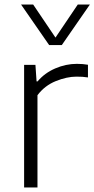

<svg xmlns="http://www.w3.org/2000/svg" viewBox="-20 -828 417 848"><path d="M86.5 0V-541.5H136.5L141.5 -468.5H146Q177 -505.5 224 -525.8Q271 -546 319.5 -546Q346 -546 368.5 -542V-486Q356.5 -488 344 -488.8Q331.5 -489.5 317.5 -489.5Q275.5 -489.5 226.5 -469.8Q177.5 -450 145.5 -407.5V0ZM197 -629 73 -808H126.5L225 -662L323.5 -808H377L253 -629Z"/></svg>

Font: Encode Sans Semi Expanded Light
Style: Regular
Weight: 300
Width: 6
Designer: Multiple Designers
Foundry: Impallari Type
Version: Version 3.000; ttfautohint (v1.8.3) -l 8 -r 50 -G 200 -x 14 